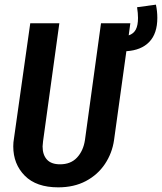

<svg xmlns="http://www.w3.org/2000/svg" viewBox="-20 -791 696 825"><path d="M523 -571 470 -189Q462 -133 431 -86.5Q400 -40 349 -13Q298 14 230 14Q136 14 86.5 -36Q37 -86 37 -162Q37 -180 40 -196L110 -691H235L165 -184Q163 -168 163 -162Q163 -126 181.5 -105.5Q200 -85 238 -85Q284 -85 311 -114Q338 -143 345 -189L414 -691H540L533 -639Q554 -646 563.5 -664Q573 -682 573 -714Q573 -734 569 -760L650 -771Q656 -743 656 -714Q656 -647 621.5 -611Q587 -575 523 -571Z"/></svg>

Font: Fira Sans Extra Condensed Medium
Style: Italic
Weight: 500
Width: 3
Italic angle: -8°
Designer: Carrois Corporate & Edenspiekermann AG
Foundry: Carrois Corporate GbR & Edenspiekermann AG
Version: Version 4.203